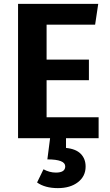

<svg xmlns="http://www.w3.org/2000/svg" viewBox="-20 -712 568 989"><path d="M488 0H320V50Q371 55 396 80.5Q421 106 421 146Q421 196 381.5 226.5Q342 257 278 257Q212 257 171 228L204 160Q235 177 268 177Q316 177 316 145Q316 109 224 109L238 0H73V-692H486L470 -585H220V-405H438V-299H220V-108H488Z"/></svg>

Font: Fira Sans SemiBold
Style: Regular
Weight: 600
Designer: bBox Type GmbH & Carrois Corporate GbR & Edenspiekermann AG
Foundry: bBox Type GmbH & Carrois Corporate GbR & Edenspiekermann AG
Version: Version 4.301;PS 004.301;hotconv 1.0.88;makeotf.lib2.5.64775